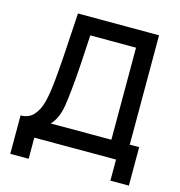

<svg xmlns="http://www.w3.org/2000/svg" viewBox="-120 -827 989 1054"><g transform="rotate(15 374.0 -300.0)"><path d="M33.5 -98.5Q80 -98.5 107.2 -129.2Q134.5 -160 147 -209.5Q159.5 -259 166.5 -332Q172.5 -395.5 177.5 -467.8Q182.5 -540 186.5 -613L193 -720.5L654 -720V-98.5H707.5V120H602.5V0H138V120H33.5ZM549.5 -98.5V-621.5L289.5 -622L284.5 -535Q283.5 -519.5 279.5 -450.5Q275.5 -381.5 268 -310Q262 -248.5 255.8 -212.8Q249.5 -177 238 -149.5Q226.5 -122 205 -98.5Z"/></g></svg>

Font: Hauora SemiBold
Style: Regular
Weight: 600
Designer: Wayne Shih
Foundry: WCYS
Version: Version 1.001